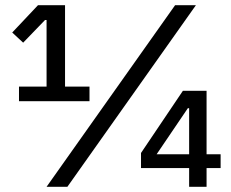

<svg xmlns="http://www.w3.org/2000/svg" viewBox="-20 -718 889 738"><path d="M53 -329V-385H159V-641H153L69 -554L27 -593L126 -698H230V-385H324V-329ZM159 0 653 -698H733L239 0ZM707 0V-72H522V-130L683 -369H774V-125H828V-72H774V0ZM707 -302H702L582 -125H707Z"/></svg>

Font: IBM Plex Sans Arabic Text
Style: Regular
Weight: 450
Designer: Mike Abbink, Paul van der Laan, Pieter van Rosmalen, Wael Morcos, Khajak Apelian
Foundry: Bold Monday
Version: Version 1.2